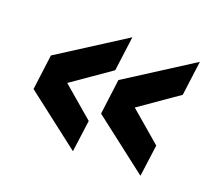

<svg xmlns="http://www.w3.org/2000/svg" viewBox="-81 -658 712 636"><g transform="rotate(20 275.0 -340.0)"><path d="M230 -129 37 -278 53 -402 286 -551 270 -429 135 -335 245 -241ZM468 -129 275 -278 291 -402 524 -551 508 -429 373 -335 483 -241Z"/></g></svg>

Font: Tanohe Sans SemiBold
Style: Italic
Weight: 600
Designer: Village Type and Design LLC & Cristiano Sobral
Foundry: Cooper Hewitt Smithsonian Design Museum
Version: Version 1.00;September 29, 2021;FontCreator 13.0.0.2655 64-b